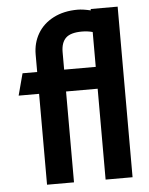

<svg xmlns="http://www.w3.org/2000/svg" viewBox="-53 -780 639 823"><g transform="rotate(-5 267.0 -368.0)"><path d="M484 -734V0H368V-391H232V0H116V-391H28L53 -485H116V-560Q116 -610 139.5 -650Q163 -690 207.5 -713Q252 -736 312 -736Q334 -736 368 -728V-734ZM368 -485V-635Q346 -641 322 -641Q273 -641 252.5 -621Q232 -601 232 -560V-485Z"/></g></svg>

Font: Niramit SemiBold
Style: Regular
Weight: 600
Designer: Katatrad Aksorn Co.,Ltd.
Foundry: Cadson Demak Co.,Ltd.
Version: Version 1.001; ttfautohint (v1.6)